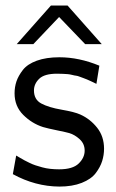

<svg xmlns="http://www.w3.org/2000/svg" viewBox="-20 -670 423 701"><path d="M26.9 -34.2 39.1 -102.1Q41 -101.1 52 -94.5Q63 -87.9 68.6 -85Q74.2 -82 86.7 -75.9Q99.1 -69.8 109.6 -66.4Q120.1 -63 134 -59.1Q147.9 -55.2 163.6 -53.5Q179.2 -51.8 195.8 -51.8Q245.6 -51.8 267.3 -73Q289.1 -94.2 289.1 -120.1Q289.1 -145 271 -161.6Q252.9 -178.2 232.9 -184.1Q223.1 -187 188.5 -194.1Q153.8 -201.2 137.2 -206.1Q96.2 -219.2 64.7 -250.7Q33.2 -282.2 33.2 -329.1Q33.2 -352.1 40 -372.6Q46.9 -393.1 63.5 -414.6Q80.1 -436 114.5 -448.5Q148.9 -460.9 196.8 -460.9Q268.6 -460.9 342.8 -430.2L332 -363.8Q331.1 -364.7 320.6 -369.4Q310.1 -374 308.6 -375Q307.1 -376 297.6 -379.9Q288.1 -383.8 284.4 -385Q280.8 -386.2 272 -389.6Q263.2 -393.1 258.1 -393.6Q252.9 -394 243.4 -396.5Q233.9 -398.9 226.6 -399.4Q219.2 -399.9 209.2 -400.4Q199.2 -400.9 188 -400.9Q142.1 -400.9 123 -382.3Q104 -363.8 104 -339.8Q104 -306.6 130.6 -292.2Q157.2 -277.8 205.1 -269.5Q252.9 -261.2 272.9 -252Q309.1 -235.8 334.5 -203.9Q359.9 -171.9 359.9 -127Q359.9 -104 353 -82Q346.2 -60.1 329.6 -38.1Q313 -16.1 278.6 -2.4Q244.1 11.2 196.8 11.2Q108.9 10.7 26.9 -34.2ZM41 -508.8 166 -649.9H226.6L351.6 -508.8H291L195.8 -607.9L101.6 -508.8Z"/></svg>

Font: CMU Sans Serif
Style: Medium
Weight: 500
Version: Version 0.7.0